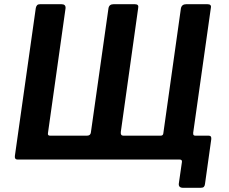

<svg xmlns="http://www.w3.org/2000/svg" viewBox="-20 -762 1096 917"><path d="M64 0Q49 0 51 -17L151 -724Q153 -733 157.5 -737.5Q162 -742 172 -742H273Q295 -742 293 -722L209 -126Q207 -114 219 -114H395Q412 -114 414 -129L498 -722Q501 -742 523 -742H623Q634 -742 638 -737.5Q642 -733 640 -724L557 -132Q555 -114 569 -114H747Q759 -114 760 -125L844 -722Q848 -742 870 -742H970Q981 -742 985 -737.5Q989 -733 987 -724L887 -17Q885 0 871 0ZM855 135Q832 135 834 115L849 11Q850 0 838 0H779L903 -126Q901 -114 913 -114H977Q991 -114 989 -97L959 117Q958 126 953.5 130.5Q949 135 938 135Z"/></svg>

Font: Libre Franklin SemiBold
Style: Italic
Weight: 600
Italic angle: -8°
Designer: Pablo Impallari, Rodrigo Fuenzalida, Nhung Nguyen
Foundry: Impallari Type
Version: Version 3.000